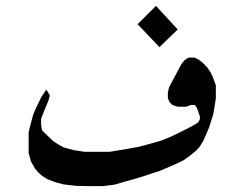

<svg xmlns="http://www.w3.org/2000/svg" viewBox="-20 -552 821 645"><path d="M577.1 -453.1 515.6 -393.6 442.4 -470.7 503.9 -532.2ZM612.3 -358.4H633.8L647.5 -351.6L660.2 -341.8L675.8 -326.2L686.5 -310.5L694.3 -294.9L705.1 -265.6V-222.7L702.1 -202.1L696.3 -168L682.6 -124L663.1 -79.1L650.4 -58.6L638.7 -45.9L617.2 -28.3L596.7 -13.7L570.3 -1L545.9 9.8L515.6 22.5L488.3 31.2L464.8 39.1L429.7 49.8L397.5 58.6L364.3 68.4L326.2 73.2H272.5L234.4 72.3L193.4 67.4L167 60.5L138.7 49.8L122.1 39.1L108.4 27.3L97.7 14.6L84 -9.8L76.2 -38.1V-108.4L82 -130.9L90.8 -165L100.6 -188.5L119.1 -226.6L135.7 -251L147.5 -231.4L142.6 -213.9L128.9 -180.7L118.2 -153.3V-131.8L121.1 -114.3L157.2 -79.1L174.8 -67.4L194.3 -56.6L226.6 -47.9L263.7 -42H348.6L372.1 -45.9L407.2 -51.8L445.3 -58.6L485.4 -69.3L519.5 -79.1L546.9 -89.8L570.3 -100.6L593.8 -112.3L615.2 -123L629.9 -130.9L645.5 -140.6L651.4 -151.4V-161.1L641.6 -189.5L634.8 -199.2H621.1L605.5 -193.4H577.1L558.6 -199.2L548.8 -210L543.9 -222.7V-241.2L547.9 -258.8L588.9 -335.9L599.6 -349.6Z"/></svg>

Font: LaylaRuqaa
Style: Regular
Weight: 400
Version: Version 2.0